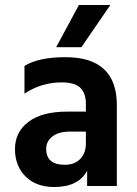

<svg xmlns="http://www.w3.org/2000/svg" viewBox="-20 -745 547 769"><path d="M306 -556H205L296 -725H422ZM197 4Q125 4 82.5 -38Q40 -80 40 -148Q40 -216 94 -257Q148 -298 250 -298H324V-329Q324 -371 302 -393Q280 -415 227 -415Q146 -415 78 -370V-481Q135 -516 242 -516Q448 -516 448 -324V0H329V-61Q294 4 197 4ZM239 -85Q279 -85 301.5 -108.5Q324 -132 324 -170V-218H262Q215 -218 190 -198.5Q165 -179 165 -149Q165 -85 239 -85Z"/></svg>

Font: Hind Kochi SemiBold
Style: Regular
Weight: 600
Designer: Dhruvi Tolia
Foundry: Indian Type Foundry
Version: Version 0.702;PS 1.0;hotconv 1.0.81;makeotf.lib2.5.63406